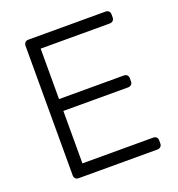

<svg xmlns="http://www.w3.org/2000/svg" viewBox="-127 -806 847 912"><g transform="rotate(-20 296.0 -350.0)"><path d="M116 0Q106 0 100 -6Q94 -12 94 -22V-677Q94 -687 100 -693.5Q106 -700 116 -700H506Q517 -700 523 -694Q529 -688 529 -677V-662Q529 -652 522.5 -646Q516 -640 506 -640H157V-385H484Q495 -385 501 -379Q507 -373 507 -362V-347Q507 -337 500.5 -331Q494 -325 484 -325H157V-60H514Q525 -60 531 -54Q537 -48 537 -37V-22Q537 -12 530.5 -6Q524 0 514 0Z"/></g></svg>

Font: Rubik AZ
Style: Regular
Weight: 300
Designer: Hubert and Fischer
Foundry: Hubert & Fischer
Version: Version 2.000